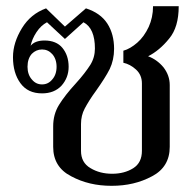

<svg xmlns="http://www.w3.org/2000/svg" viewBox="-20 -591 632 621"><path d="M210 -21C249 0 292 10 341 10C390 10 433 0 472 -21C510 -41 529 -73 529 -116C529 -116 529 -316 529 -316C529 -337 522 -356 509 -373C495 -390 478 -402 459 -409C483 -421 506 -440 527 -466C548 -491 558 -526 558 -571C558 -571 475 -571 475 -571C475 -546 470 -524 461 -504C451 -483 439 -466 424 -453C409 -440 394 -431 379 -427C379 -427 379 -388 379 -388C393 -385 407 -378 420 -366C433 -354 439 -339 439 -321C439 -321 439 -103 439 -103C439 -78 430 -59 411 -47C392 -35 369 -29 343 -29C316 -29 293 -35 273 -47C252 -59 242 -78 242 -103C242 -103 242 -190 242 -190C242 -208 246 -225 254 -240C262 -255 274 -275 291 -298C310 -325 325 -348 335 -368C344 -387 349 -409 349 -433C349 -464 342 -492 327 -515C312 -538 289 -554 258 -564C258 -564 190 -505 190 -505C190 -505 129 -564 129 -564C96 -552 70 -531 51 -500C32 -469 22 -438 22 -406C22 -372 30 -344 46 -322C62 -300 85 -289 116 -289C142 -289 163 -297 179 -314C194 -331 202 -351 202 -375C202 -400 195 -420 182 -436C169 -452 149 -460 124 -460C103 -460 88 -454 79 -443C82 -457 88 -472 98 -487C108 -502 119 -512 132 -519C132 -519 190 -465 190 -465C190 -465 250 -519 250 -519C275 -506 287 -477 287 -434C287 -415 282 -397 272 -381C261 -364 246 -344 225 -321C202 -296 184 -273 171 -252C158 -231 152 -208 152 -182C152 -182 152 -116 152 -116C152 -73 171 -41 210 -21ZM149 -334C140 -323 129 -318 116 -318C103 -318 92 -323 83 -334C74 -344 69 -358 69 -375C69 -393 74 -407 83 -417C92 -426 103 -431 116 -431C129 -431 140 -426 149 -416C158 -406 163 -392 163 -375C163 -358 158 -344 149 -334Z"/></svg>

Font: BUSH 25 TRIRONG 0515 A
Style: Regular
Weight: 400
Designer: Katatrad Team
Foundry: CadsonDemak